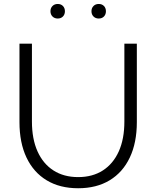

<svg xmlns="http://www.w3.org/2000/svg" viewBox="-20 -958 808 992"><path d="M687 -732.4V-327.1Q687 -220.7 650.6 -144Q614.3 -67.4 546.4 -26.4Q478.5 14.6 383.8 14.6Q289.1 14.6 221.2 -26.4Q153.3 -67.4 116.9 -144Q80.6 -220.7 80.6 -327.1V-732.4H145V-330.1Q145 -240.2 173.8 -176Q202.6 -111.8 256.1 -77.4Q309.6 -43 383.8 -43Q458 -43 511.5 -77.4Q564.9 -111.8 593.8 -176Q622.6 -240.2 622.6 -330.1V-732.4ZM490.2 -862.3Q473.6 -862.3 463.1 -872.8Q452.6 -883.3 452.6 -899.9Q452.6 -916.5 463.1 -927Q473.6 -937.5 490.2 -937.5Q506.8 -937.5 517.1 -927Q527.3 -916.5 527.3 -899.9Q527.3 -883.3 517.1 -872.8Q506.8 -862.3 490.2 -862.3ZM278.3 -862.3Q261.7 -862.3 251.2 -872.8Q240.7 -883.3 240.7 -899.9Q240.7 -916.5 251.2 -927Q261.7 -937.5 278.3 -937.5Q294.9 -937.5 305.2 -927Q315.4 -916.5 315.4 -899.9Q315.4 -883.3 305.2 -872.8Q294.9 -862.3 278.3 -862.3Z"/></svg>

Font: Kumbh Sans Light
Style: Regular
Weight: 300
Version: Version 1.004